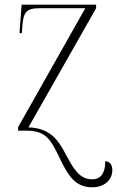

<svg xmlns="http://www.w3.org/2000/svg" viewBox="-20 -556 498 817"><path d="M372 241C426 241 458 208 458 168C458 144 447 131 428 130C428 182 408 207 372 207C318 207 293 162 261 103C229 42 196 -11 101 -14L389 -521V-536H72L63 -415H73L75 -445C80 -505 92 -521 149 -521H343L57 -15V0H91C179 0 197 40 238 125C270 191 301 241 372 241Z"/></svg>

Font: Noto Serif Display SemiCondensed ExtraLight
Style: Regular
Weight: 200
Width: 4
Designer: Monotype Design Team
Foundry: Monotype Imaging Inc.
Version: Version 2.009